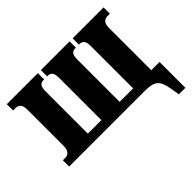

<svg xmlns="http://www.w3.org/2000/svg" viewBox="-147 -771 1167 1167"><g transform="rotate(-45 437.0 -187.5)"><path d="M800 161H856V-61H785V-426C785 -469 805 -482 831 -482H850V-536H584V-482H590C613 -482 629 -469 629 -427V-61H513V-427C513 -469 528 -482 551 -482H558V-536H311V-482H317C340 -482 356 -469 356 -427V-61H240V-427C240 -469 255 -482 278 -482H285V-536H18V-482H37C63 -482 83 -469 83 -426V-110C83 -69 63 -54 37 -54H18V0H668C752 0 776 21 790 101Z"/></g></svg>

Font: Noto Serif Condensed ExtraBold
Style: Regular
Weight: 800
Width: 3
Designer: Monotype Design Team
Foundry: Monotype Imaging Inc.
Version: Version 2.013